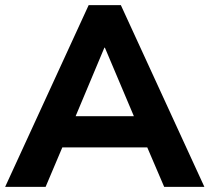

<svg xmlns="http://www.w3.org/2000/svg" viewBox="-30 -725 813 745"><path d="M-10 0 314 -705H439L763 0H607L523 -196L585 -153H168L230 -196L147 0ZM375 -540 247 -235 220 -274H533L506 -235L377 -540Z"/></svg>

Font: Nunito Sans 12pt ExtraLight ExtraBold
Style: Regular
Weight: 800
Version: Version 3.101;gftools[0.9.27]